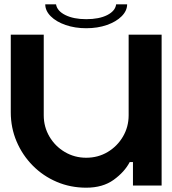

<svg xmlns="http://www.w3.org/2000/svg" viewBox="-20 -861 800 891"><path d="M577 -700H730V0H597V-109H582Q558 -63 507.5 -26.5Q457 10 380 10Q307 10 243.5 -17Q180 -44 132 -92.5Q84 -141 57 -204.5Q30 -268 30 -340V-700H183V-326Q183 -272 209.5 -227Q236 -182 281 -155.5Q326 -129 380 -129Q435 -129 479.5 -155.5Q524 -182 550.5 -227Q577 -272 577 -326ZM380 -730Q328 -730 284.5 -745Q241 -760 215.5 -785.5Q190 -811 190 -841H240Q245 -810 283.5 -791Q322 -772 380 -772Q440 -772 477.5 -791Q515 -810 519 -841H570Q570 -811 544.5 -785.5Q519 -760 476 -745Q433 -730 380 -730Z"/></svg>

Font: Vina Sans
Style: Regular
Weight: 400
Designer: Andree Nguyen
Foundry: Nguyen Type Foundry
Version: Version 1.002; ttfautohint (v1.8.4.7-5d5b);gftools[0.9.28]